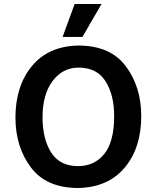

<svg xmlns="http://www.w3.org/2000/svg" viewBox="-20 -923 781 957"><path d="M352 -903H486L391 -739H292ZM57 -337Q57 -494 139 -593.5Q221 -693 370 -696Q530 -696 607 -593Q684 -490 684 -344Q684 -186 601.5 -87.5Q519 11 370 14Q211 14 134 -88.5Q57 -191 57 -337ZM192 -338Q192 -231 235 -163Q278 -95 369 -95Q451 -95 500 -156Q549 -217 549 -344Q549 -450 506 -518Q463 -586 372 -586Q292 -586 242 -519Q192 -452 192 -338Z"/></svg>

Font: Palanquin
Style: Bold
Weight: 700
Designer: Pria Ravichandran
Version: Version 1.0.4